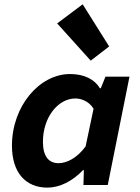

<svg xmlns="http://www.w3.org/2000/svg" viewBox="-20 -847 640 879"><path d="M197.1 12C252.9 12 312.5 -17.7 359.9 -68.2H363.9L362 0H473.3L572.8 -496.1H462.9L441.4 -443H437.4C414 -482.7 366.4 -508.1 301 -508.1C160.2 -508.1 34.7 -361 34.7 -179.8C34.7 -56.6 97.8 12 197.1 12ZM247.8 -99.9C204.6 -99.9 176.5 -129.6 176.5 -197.5C176.5 -310.2 245.4 -396.2 325.4 -396.2C353.1 -396.2 389 -382 408.3 -349L371.9 -176.6C332.6 -123.2 285.6 -99.9 247.8 -99.9ZM395.3 -569.3 479.7 -634.4 358.5 -827.3 241.7 -739.8 395.3 -569.3Z"/></svg>

Font: Source Code Variable
Style: Italic
Weight: 400
Italic angle: -11°
Monospace: yes
Designer: Paul D. Hunt, Teo Tuominen
Foundry: Adobe Systems Incorporated
Version: Version 1.005;PS 1.0;hotconv 16.6.54;makeotf.lib2.5.65590